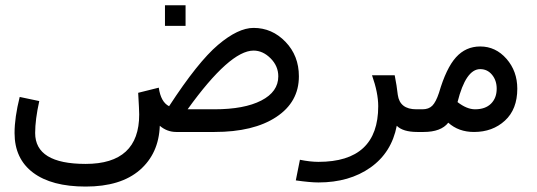

<svg xmlns="http://www.w3.org/2000/svg" viewBox="-20 -516 2036 728"><path d="M621.1 -113.3Q730.5 -281.2 806.6 -345.7Q882.8 -410.2 941.4 -410.2Q1011.7 -410.2 1062.5 -357.4Q1113.3 -304.7 1113.3 -226.6Q1113.3 -128.9 1027.3 -72.3Q941.4 -15.6 793 -15.6H648.4Q613.3 -15.6 585.9 -39.1Q582 66.4 509.8 128.9Q437.5 191.4 304.7 191.4Q175.8 191.4 105.5 138.7Q35.2 85.9 35.2 -11.7Q35.2 -70.3 54.7 -148.4L128.9 -132.8Q113.3 -62.5 113.3 -11.7Q113.3 105.5 304.7 105.5Q507.8 105.5 507.8 -82Q507.8 -97.7 503.9 -164.1L582 -183.6Q589.8 -128.9 621.1 -113.3ZM691.4 -101.6H793Q906.2 -101.6 970.7 -134.8Q1035.2 -168 1035.2 -226.6Q1035.2 -265.6 1005.9 -294.9Q976.6 -324.2 941.4 -324.2Q851.6 -324.2 691.4 -101.6ZM683.6 -418H605.5V-496.1H683.6Z M1562.5 -15.6Q1507.8 -15.6 1484.4 -39.1Q1464.8 62.5 1384.8 119.1Q1304.7 175.8 1187.5 175.8Q1156.2 175.8 1101.6 168L1117.2 89.8Q1156.2 97.7 1187.5 97.7Q1414.1 97.7 1414.1 -113.3Q1414.1 -164.1 1390.6 -230.5H1476.6Q1484.4 -191.4 1488.3 -156.2Q1496.1 -101.6 1558.6 -101.6H1562.5Z M1562.5 -101.6H1582Q1605.5 -101.6 1619.1 -115.2Q1632.8 -128.9 1644.5 -164.1Q1671.9 -257.8 1709 -298.8Q1746.1 -339.8 1800.8 -339.8Q1859.4 -339.8 1900.4 -293Q1941.4 -246.1 1941.4 -179.7Q1941.4 -101.6 1894.5 -58.6Q1847.7 -15.6 1777.3 -15.6Q1718.8 -15.6 1679.7 -50.8Q1652.3 -15.6 1585.9 -15.6H1562.5ZM1714.8 -128.9Q1750 -101.6 1781.2 -101.6Q1820.3 -101.6 1841.8 -123Q1863.3 -144.5 1863.3 -179.7Q1863.3 -210.9 1845.7 -232.4Q1828.1 -253.9 1800.8 -253.9Q1746.1 -253.9 1714.8 -128.9Z"/></svg>

Font: 和音 by 宁静之雨，公众号njzyshare
Style: Regular
Weight: 400
Designer: Steve Matteson
Foundry: Ascender Corporation
Version: Version 6.00;June 8, 2018;FontCreator 11.0.0.2388 32-bit